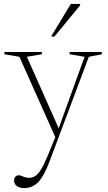

<svg xmlns="http://www.w3.org/2000/svg" viewBox="-20 -690 546 975"><path d="M103.5 265Q79.5 265 65.5 254.8Q51.5 244.5 51.5 227Q51.5 214.5 58.5 207.2Q65.5 200 75 200Q85 200 97.8 206.5Q110.5 213 128 213Q143 213 156.8 205.2Q170.5 197.5 185.8 174.5Q201 151.5 220 106L261 7L78.5 -401.5L2.5 -414.5V-426H192.5V-414.5L116.5 -401.5L278 -38.5L409.5 -401.5L333.5 -414.5V-426H497V-414.5L431 -401.5L231.5 130Q203 205.5 173.8 235.2Q144.5 265 103.5 265ZM239.5 -504.5 339.5 -670H387V-663L256.5 -504.5Z"/></svg>

Font: Newsreader Text ExtraLight
Style: Regular
Weight: 275
Designer: Hugues Gentile
Foundry: Production Type
Version: Version 1.001